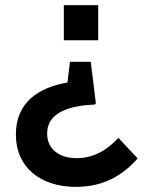

<svg xmlns="http://www.w3.org/2000/svg" viewBox="-20 -720 581 749"><path d="M229 -700V-563H363V-700ZM276 9C384 9 459 -36 517 -102L442 -182C394 -131 342 -103 279 -103C207 -103 164 -142 164 -198V-200C164 -266 222 -307 349 -312L354 -317L334 -479H253L243 -398C132 -379 42 -322 42 -196V-194C42 -69 136 9 276 9Z"/></svg>

Font: Mission Medium
Style: Regular
Weight: 500
Version: Version 1.000;FEAKit 1.0